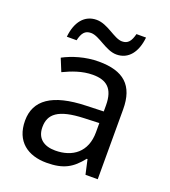

<svg xmlns="http://www.w3.org/2000/svg" viewBox="-136 -834 833 943"><g transform="rotate(20 280.5 -362.5)"><path d="M98 -606H149C158 -645 172 -664 204 -664C248 -664 300 -607 356 -607C419 -607 457 -657 465 -735H415C405 -696 391 -677 360 -677C318 -677 267 -734 208 -734C145 -734 106 -685 98 -606ZM288 -545C218 -545 152 -524 105 -499L132 -433C176 -454 227 -474 283 -474C353 -474 394 -444 394 -355V-323L303 -320C128 -315 46 -256 46 -149C46 -40 118 10 215 10C305 10 348 -17 395 -76H399L416 0H480V-365C480 -490 418 -545 288 -545ZM314 -259 393 -262V-214C393 -110 325 -61 235 -61C177 -61 137 -88 137 -148C137 -216 180 -254 314 -259Z"/></g></svg>

Font: Noto Sans Elbasan
Style: Regular
Weight: 400
Designer: Monotype Design Team
Foundry: Monotype Imaging Inc.
Version: Version 2.004